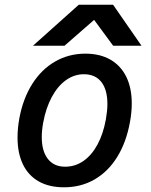

<svg xmlns="http://www.w3.org/2000/svg" viewBox="-20 -788 640 816"><path d="M54.5 -203.5Q54.5 -241.5 62 -284Q77.5 -368.5 116.8 -430.8Q156 -493 214.2 -526.5Q272.5 -560 343 -560Q405 -560 449.2 -534.5Q493.5 -509 516.8 -461.5Q540 -414 540 -348Q540 -311.5 532.5 -270Q517 -184 478.5 -121.5Q440 -59 382.2 -25.5Q324.5 8 252 8Q188.5 8 144.2 -17.2Q100 -42.5 77.2 -90Q54.5 -137.5 54.5 -203.5ZM430 -281Q436.5 -319 436.5 -345.5Q436.5 -406.5 410.8 -439.5Q385 -472.5 336.5 -472.5Q295.5 -472.5 260.2 -447.2Q225 -422 200 -375.5Q175 -329 163.5 -266.5Q157.5 -233.5 157.5 -205.5Q157.5 -145.5 183.5 -112.5Q209.5 -79.5 256.5 -79.5Q299.5 -79.5 334.8 -104Q370 -128.5 394.5 -174Q419 -219.5 430 -281ZM315 -768H460.5L581.5 -593.5H461L380 -703.5L254 -593.5H120Z"/></svg>

Font: JuliaMono Medium
Style: Italic
Weight: 500
Italic angle: -9°
Monospace: yes
Designer: cormullion
Foundry: corm
Version: Version 0.054; ttfautohint (v1.8.4)